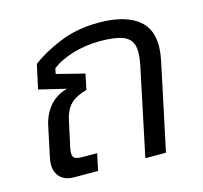

<svg xmlns="http://www.w3.org/2000/svg" viewBox="-85 -644 779 738"><g transform="rotate(-15 304.0 -275.0)"><path d="M124 0Q81 0 62 -26.5Q43 -53 52 -96L78 -219Q87 -260 112.5 -291.5Q138 -323 184 -336L76 -362L97 -458Q142 -493 211.5 -521.5Q281 -550 367 -550Q480 -550 532 -500.5Q584 -451 561 -344L488 0H406L479 -347Q490 -399 482.5 -427.5Q475 -456 444 -468Q413 -480 353 -480Q297 -480 245 -464.5Q193 -449 161 -423L157 -402L268 -374L255 -312Q215 -302 192 -280.5Q169 -259 160 -217L138 -116Q132 -88 138.5 -77.5Q145 -67 173 -67H232L218 0Z"/></g></svg>

Font: Kanit Light
Style: Italic
Weight: 300
Italic angle: -12°
Designer: Katatrad Team
Foundry: CadsonDemak
Version: Version 2.000; ttfautohint (v1.8.3)